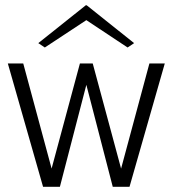

<svg xmlns="http://www.w3.org/2000/svg" viewBox="-20 -715 671 735"><path d="M144.8 0 10 -472H69L182.2 -52.5H172.9L285.9 -472H335L448.2 -52.3H438.9L551.9 -472H610.8L475.8 0H411.6L303.1 -419H318L209.3 0ZM151.6 -533.2 126.6 -549.9 308.5 -694.9H311.7L493.4 -549.9L468.4 -533.2L310.5 -637.9Z"/></svg>

Font: Panamera Thin
Style: Regular
Weight: 100
Designer: Bastien Sozeau
Foundry: NBR — Bastien Sozeau
Version: Version 3.003;gftools[0.9.33]